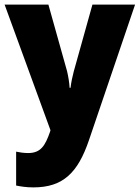

<svg xmlns="http://www.w3.org/2000/svg" viewBox="-20 -573 606 833"><path d="M0 -553 199 -8 197 -1C176 59 157 91 102 91C83 91 64 88 50 85V232C70 236 94 240 125 240C254 240 318 176 366 35L566 -553H381L300 -263C294 -240 289 -217 286 -192H282C281 -214 276 -243 271 -264L190 -553Z"/></svg>

Font: Noto Sans Georgian SemiCondensed Black
Style: Regular
Weight: 900
Width: 4
Designer: Monotype Design Team, Akaki Razmadze
Foundry: Google LLC
Version: Version 2.005